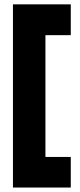

<svg xmlns="http://www.w3.org/2000/svg" viewBox="-20 -710 358 860"><path d="M183.5 -552.5V-7H297V130H38V-690.5H297V-552.5Z"/></svg>

Font: Overused Grotesk
Style: Bold
Weight: 710
Version: Version 0.004